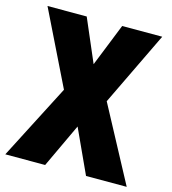

<svg xmlns="http://www.w3.org/2000/svg" viewBox="-108 -802 796 889"><g transform="rotate(15 290.0 -357.0)"><path d="M581 0H386L289 -211L190 0H-1L184 -359L10 -714H198L286 -509L368 -714H560L389 -359Z"/></g></svg>

Font: Noto Sans Ethiopic Condensed Black
Style: Regular
Weight: 900
Width: 3
Designer: Monotype Design Team
Foundry: Monotype Imaging Inc.
Version: Version 2.102; ttfautohint (v1.8.4.7-5d5b)